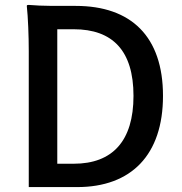

<svg xmlns="http://www.w3.org/2000/svg" viewBox="-20 -761 739 781"><path d="M97 -368V0H195H294C514 0 643 -131 643 -371C643 -612 514 -737 288 -737H192C159 -737 120 -739 97 -741C94 -741 89 -741 89 -737C94 -691 97 -615 97 -553V-368ZM213 -505V-642H280C438 -642 523 -555 523 -371C523 -188 438 -95 280 -95H213V-368Z"/></svg>

Font: GenSekiGothic2 TW M
Style: Regular
Weight: 500
Version: Version 2.100;PS 2.1;hotconv 16.6.51;makeotf.lib2.5.65220 DE